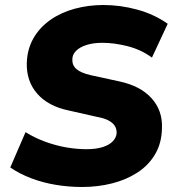

<svg xmlns="http://www.w3.org/2000/svg" viewBox="-20 -736 704 767"><path d="M308 11Q255 11 203.5 2.5Q152 -6 105.5 -23.5Q59 -41 21 -67L82 -208Q121 -184 163 -169Q205 -154 246 -147Q287 -140 325 -140Q364 -140 390.5 -148.5Q417 -157 431 -172Q445 -187 446 -205Q446 -222 438 -234Q430 -246 413 -255Q396 -264 368 -269L253 -295Q172 -312 128.5 -362Q85 -412 87 -485Q89 -540 113.5 -583Q138 -626 180.5 -656Q223 -686 278 -701Q333 -716 393 -716Q461 -716 528.5 -697.5Q596 -679 650 -641L587 -506Q543 -538 489.5 -551.5Q436 -565 389 -565Q353 -565 326 -556.5Q299 -548 284 -533Q269 -518 269 -499Q268 -475 285.5 -460Q303 -445 341 -436L456 -411Q541 -393 585.5 -343.5Q630 -294 627 -224Q626 -165 600 -120.5Q574 -76 529.5 -47Q485 -18 428 -3.5Q371 11 308 11Z"/></svg>

Font: Nunito Sans 11pt Black
Style: Italic
Weight: 900
Italic angle: -9°
Version: Version 3.101;gftools[0.9.27]